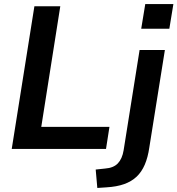

<svg xmlns="http://www.w3.org/2000/svg" viewBox="-20 -736 877 949"><path d="M38 0 150 -705H278L184 -109H521L504 0ZM678 -594 698 -716H837L817 -594ZM461 193 453 102 500 97Q541 94 562.5 71.5Q584 49 591 7L670 -489H795L718 -7Q711 42 695.5 78Q680 114 655 137.5Q630 161 593.5 174Q557 187 506 190Z"/></svg>

Font: Nunito Sans 12pt
Style: Bold Italic
Weight: 700
Italic angle: -9°
Designer: Vernon Adams
Foundry: Vernon Adams
Version: Version 3.101;gftools[0.9.27]